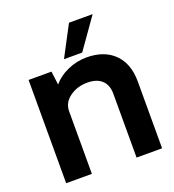

<svg xmlns="http://www.w3.org/2000/svg" viewBox="-136 -855 871 961"><g transform="rotate(-20 299.5 -375.0)"><path d="M351 -587H254L340 -750H466ZM362 -557Q456 -557 509.5 -504Q563 -451 563 -356V0H427V-340Q427 -387 400 -412Q373 -437 323 -437Q269 -437 229 -408Q189 -379 189 -333V0H52V-550H174L183 -478Q213 -514 261.5 -535.5Q310 -557 362 -557Z"/></g></svg>

Font: Oakes Grotesk
Style: Bold
Weight: 600
Designer: Samuel Oakes
Foundry: Samuel Oakes
Version: Version 1.000;PS 001.000;hotconv 1.0.88;makeotf.lib2.5.64775